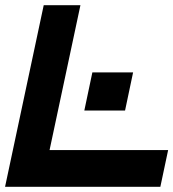

<svg xmlns="http://www.w3.org/2000/svg" viewBox="-24 -720 668 740"><path d="M-4.5 0 144.5 -700H286L167 -141.5H624L594 0ZM301 -294 332 -441H489L458 -294Z"/></svg>

Font: Tourney Expanded Black
Style: Italic
Weight: 900
Width: 7
Italic angle: -12°
Designer: Tyler Finck
Foundry: Etcetera Type Co
Version: Version 1.010; ttfautohint (v1.8.3)